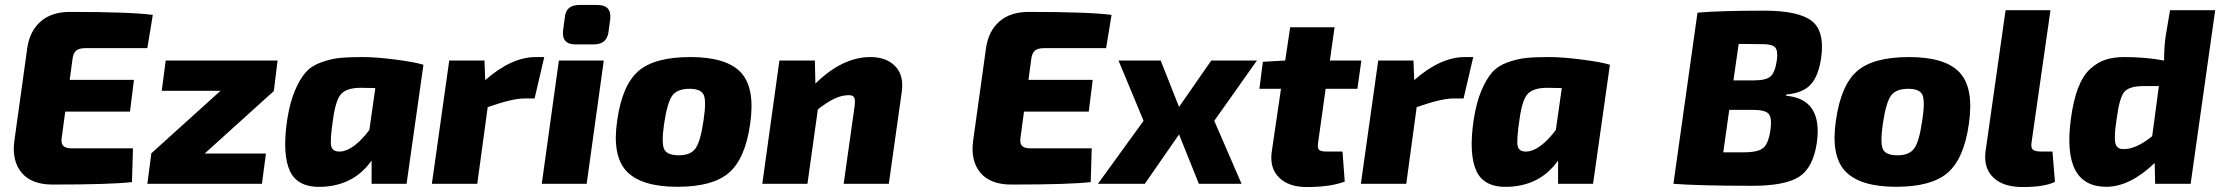

<svg xmlns="http://www.w3.org/2000/svg" viewBox="-20 -741 8950 774"><path d="M574 -547H326Q299 -547 287 -537Q275 -527 272 -501L261 -419H520L504 -291H243L229 -187Q225 -164 234.5 -153.5Q244 -143 269 -143H516L512 -7Q427 3 192 3Q107 3 67 -45Q27 -93 38 -174L90 -548Q100 -616 144 -654.5Q188 -693 262 -693Q504 -693 596 -681Z M1085 -375 805 -122H1052L1036 0H574L590 -122H589L869 -375H632L648 -497H1099L1084 -375Z M1619 0H1478V-94Q1408 6 1280 12Q1181 17 1149 -51Q1117 -119 1138 -260Q1149 -329 1169 -376Q1189 -423 1212.5 -449.5Q1236 -476 1275.5 -490Q1315 -504 1350.5 -507.5Q1386 -511 1443 -511Q1495 -511 1573 -501Q1651 -491 1687 -480ZM1493 -386 1434 -387Q1381 -387 1357.5 -364.5Q1334 -342 1323 -263Q1310 -177 1315 -153Q1320 -129 1351 -130Q1405 -133 1469 -217Z M2174 -511 2135 -344H2093Q2045 -344 1946 -309L1904 0H1721L1791 -497H1933L1936 -418Q2042 -511 2140 -511Z M2316 -721H2388Q2446 -721 2440 -664L2433 -612Q2426 -562 2374 -562H2300Q2243 -562 2250 -619L2257 -671Q2261 -721 2316 -721ZM2345 0H2164L2233 -497H2414Z M2763 -511Q2909 -511 2967 -448.5Q3025 -386 3004 -241Q2984 -101 2918.5 -44.5Q2853 12 2711 12Q2566 12 2506.5 -50Q2447 -112 2468 -255Q2488 -397 2553 -454Q2618 -511 2763 -511ZM2760 -383Q2710 -383 2690 -355.5Q2670 -328 2657 -241Q2646 -164 2657.5 -139.5Q2669 -115 2717 -115Q2764 -115 2784 -143Q2804 -171 2816 -255Q2828 -333 2817 -358Q2806 -383 2760 -383Z M3265 -497 3267 -404Q3376 -511 3489 -511Q3553 -511 3589 -474Q3625 -437 3615 -369L3563 0H3381L3425 -312Q3429 -340 3422.5 -349.5Q3416 -359 3395 -357Q3348 -356 3277 -300L3235 0H3053L3122 -497Z M4439 -547H4191Q4164 -547 4152 -537Q4140 -527 4137 -501L4126 -419H4385L4369 -291H4108L4094 -187Q4090 -164 4099.5 -153.5Q4109 -143 4134 -143H4381L4377 -7Q4292 3 4057 3Q3972 3 3932 -45Q3892 -93 3903 -174L3955 -548Q3965 -616 4009 -654.5Q4053 -693 4127 -693Q4369 -693 4461 -681Z M4875 -254 4985 0H4813L4733 -199L4595 0H4406L4590 -254L4489 -497H4659L4733 -310L4863 -497H5047Z M5324 -383 5294 -169Q5290 -145 5297 -137.5Q5304 -130 5330 -130H5392L5401 -9Q5343 13 5248 13Q5174 13 5135.5 -26Q5097 -65 5107 -131L5144 -383H5057L5071 -492L5161 -497L5181 -631H5360L5341 -497H5468L5452 -383Z M5919 -511 5880 -344H5838Q5790 -344 5691 -309L5649 0H5466L5536 -497H5678L5681 -418Q5787 -511 5885 -511Z M6402 0H6261V-94Q6191 6 6063 12Q5964 17 5932 -51Q5900 -119 5921 -260Q5932 -329 5952 -376Q5972 -423 5995.5 -449.5Q6019 -476 6058.5 -490Q6098 -504 6133.5 -507.5Q6169 -511 6226 -511Q6278 -511 6356 -501Q6434 -491 6470 -480ZM6276 -386 6217 -387Q6164 -387 6140.5 -364.5Q6117 -342 6106 -263Q6093 -177 6098 -153Q6103 -129 6134 -130Q6188 -133 6252 -217Z M6726 0 6823 -690Q6917 -698 7091 -698Q7229 -698 7282.5 -657.5Q7336 -617 7322 -511Q7312 -437 7280.5 -401.5Q7249 -366 7181 -360L7180 -355Q7329 -342 7304 -165Q7289 -64 7232 -28Q7175 8 7045 8Q6832 8 6726 0ZM6968 -417H7052Q7099 -417 7117.5 -433Q7136 -449 7143 -499Q7148 -537 7136 -550Q7124 -563 7085 -563L6989 -564ZM6927 -127H7010Q7067 -127 7088 -144.5Q7109 -162 7117 -216Q7124 -266 7110 -282Q7096 -298 7048 -298H6951Z M7676 -511Q7822 -511 7880 -448.5Q7938 -386 7917 -241Q7897 -101 7831.5 -44.5Q7766 12 7624 12Q7479 12 7419.5 -50Q7360 -112 7381 -255Q7401 -397 7466 -454Q7531 -511 7676 -511ZM7673 -383Q7623 -383 7603 -355.5Q7583 -328 7570 -241Q7559 -164 7570.5 -139.5Q7582 -115 7630 -115Q7677 -115 7697 -143Q7717 -171 7729 -255Q7741 -333 7730 -358Q7719 -383 7673 -383Z M8246 -700 8170 -169Q8166 -146 8174.5 -138Q8183 -130 8212 -130H8254L8264 -8Q8223 13 8133 13Q8056 13 8016 -25Q7976 -63 7984 -129L8065 -700Z M8910 -700 8811 0H8668L8666 -84Q8566 12 8471 12Q8292 12 8328 -260Q8338 -336 8357.5 -386.5Q8377 -437 8406.5 -463.5Q8436 -490 8468.5 -500.5Q8501 -511 8544 -511Q8629 -511 8704 -497Q8704 -556 8711 -599L8728 -700ZM8683 -394H8622Q8564 -394 8544 -371Q8524 -348 8513 -263Q8502 -195 8507 -166.5Q8512 -138 8544 -140Q8593 -141 8656 -192Z"/></svg>

Font: Ezarion Extra Bold
Style: Italic
Weight: 800
Italic angle: -8°
Designer: Natanael Gama
Version: Version 1.001;PS 001.001;hotconv 1.0.70;makeotf.lib2.5.58329